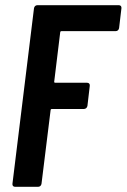

<svg xmlns="http://www.w3.org/2000/svg" viewBox="-20 -720 488 740"><path d="M439 -612 448 -688C449 -695 445 -700 438 -700H124C117 -700 112 -695 111 -688L28 -12C27 -5 31 0 38 0H127C134 0 139 -5 140 -12L175 -295C175 -298 177 -300 180 -300H304C310 -300 316 -305 317 -312L326 -389C327 -396 323 -401 316 -401H193C190 -401 188 -403 189 -406L212 -595C212 -598 214 -600 217 -600H426C433 -600 438 -605 439 -612Z"/></svg>

Font: Barlow Condensed SemiBold
Style: Italic
Weight: 600
Width: 3
Italic angle: -7°
Designer: Jeremy Tribby
Foundry: Tribby Type
Version: Version 1.422;hotconv 1.0.109;makeotfexe 2.5.65596